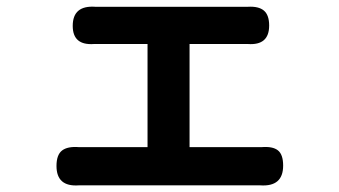

<svg xmlns="http://www.w3.org/2000/svg" viewBox="-20 -553 1040 589"><path d="M778.3 15.6H221.7Q153.3 20.5 153.3 -43.9Q153.3 -78.1 170.4 -91.3Q187.5 -104.5 222.7 -101.6H432.6V-418H268.6Q203.1 -413.1 203.1 -473.6Q203.1 -537.1 272.5 -532.2H740.2Q773.4 -534.2 789.6 -520.5Q805.7 -506.8 805.7 -474.6Q805.7 -413.1 740.2 -418H561.5V-101.6H782.2Q816.4 -104.5 832.5 -91.8Q848.6 -79.1 848.6 -44.9Q848.6 20.5 778.3 15.6Z"/></svg>

Font: GenSenMaruGothic TW TTF Bold
Style: Regular
Weight: 700
Version: Version 1.301